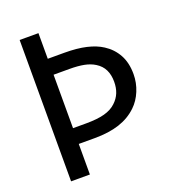

<svg xmlns="http://www.w3.org/2000/svg" viewBox="-133 -827 831 928"><g transform="rotate(-20 282.5 -363.5)"><path d="M534.7 -384.3Q534.7 -339.4 517.6 -298.1Q500.5 -256.8 471.2 -229Q433.1 -192.4 379.6 -174.8Q326.2 -157.2 252.4 -157.2H170.4V0H73.7V-727.1H170.4V-595.2H255.9Q320.8 -595.2 368.2 -584.2Q415.5 -573.2 448.2 -551.8Q488.8 -525.9 511.7 -484.4Q534.7 -442.9 534.7 -384.3ZM434.1 -381.8Q434.1 -417 421.4 -443.1Q408.7 -469.2 381.3 -486.3Q357.9 -501 326.7 -507.1Q295.4 -513.2 251.5 -513.2H170.4V-238.3H237.3Q295.4 -238.3 332.5 -248.3Q369.6 -258.3 392.6 -280.3Q414.1 -300.3 424.1 -325.2Q434.1 -350.1 434.1 -381.8Z"/></g></svg>

Font: IranNastaliq
Style: Regular
Weight: 400
Designer: Hossein Zahedi
Version: Version 1.5